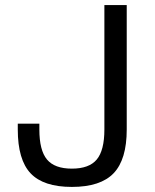

<svg xmlns="http://www.w3.org/2000/svg" viewBox="-20 -720 609 756"><path d="M50 -210V-233H135V-210Q135 -128 165 -92Q195 -56 263 -56Q331 -56 361 -92Q391 -128 391 -210V-700H479V-210Q479 -92 427.5 -38Q376 16 263 16Q151 16 100.5 -37.5Q50 -91 50 -210Z"/></svg>

Font: Fivo Sans Modern
Style: Regular
Weight: 400
Designer: Alexander Slobzheninov
Foundry: Alexander Slobzheninov
Version: 1.0